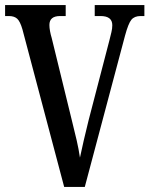

<svg xmlns="http://www.w3.org/2000/svg" viewBox="-20 -734 587 754"><path d="M68 -619Q59 -650 47.5 -660.5Q36 -671 15 -671H0V-714H238V-671H216Q174 -671 174 -636Q174 -625 176.5 -611.5Q179 -598 183 -585L262 -262Q273 -218 281 -183.5Q289 -149 294 -115Q301 -149 309 -183Q317 -217 328 -262L410 -577Q414 -593 417.5 -607.5Q421 -622 421 -635Q421 -671 375 -671H352V-714H547V-671H532Q508 -671 496 -656.5Q484 -642 471 -594L313 0H232Z"/></svg>

Font: Noto Serif Thai ExtraCondensed Medium
Style: Regular
Weight: 500
Width: 2
Designer: Monotype Design Team
Foundry: Monotype Imaging Inc.
Version: Version 2.002; ttfautohint (v1.8.4.7-5d5b)